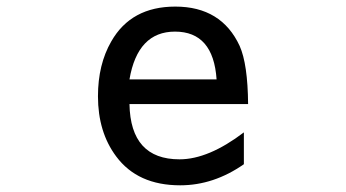

<svg xmlns="http://www.w3.org/2000/svg" viewBox="-20 -554 1040 577"><path d="M712.9 -60.5Q622.1 2.9 521.5 2.9Q393.6 2.9 329.1 -84Q274.4 -157.2 274.4 -264.6Q274.4 -360.4 314.5 -429.7Q374 -534.2 506.8 -534.2Q645.5 -534.2 700.2 -416Q724.6 -361.3 725.6 -241.2H369.1Q372.1 -75.2 519.5 -75.2Q606.4 -75.2 712.9 -156.2ZM369.1 -315.4H630.9Q621.1 -459 505.9 -459Q393.6 -459 369.1 -315.4Z"/></svg>

Font: MotoyaLCedar
Style: W3 mono
Weight: 400
Version: Version 1.01